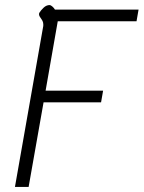

<svg xmlns="http://www.w3.org/2000/svg" viewBox="-20 -738 567 758"><path d="M150 -631Q151 -634 151 -640Q151 -649 148 -655Q145 -661 138.5 -670Q132 -679 135 -687Q141 -697 152 -707.5Q163 -718 176 -718Q180 -718 186.5 -712.5Q193 -707 197 -700H527L519 -654H208L160 -380H387L379 -334H152L93 0H39Z"/></svg>

Font: Niramit ExtraLight
Style: Italic
Weight: 200
Italic angle: -10°
Designer: Katatrad Aksorn Co.,Ltd.
Foundry: Cadson Demak Co.,Ltd.
Version: Version 1.000; ttfautohint (v1.6)